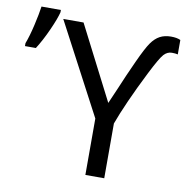

<svg xmlns="http://www.w3.org/2000/svg" viewBox="-107 -835 895 915"><g transform="rotate(10 340.5 -377.0)"><path d="M-24.4 -568.8Q-10.3 -605.5 2.7 -661.9Q15.6 -718.3 20.5 -753.9H114.3V-742.7Q106.9 -711.9 81.3 -654.8Q55.7 -597.7 28.3 -554.7H-24.4ZM413.6 -356.9 447.3 -434.6Q475.1 -501.5 507.6 -572.3Q540 -643.1 558.6 -669.4Q577.1 -695.8 599.9 -708Q622.6 -720.2 653.8 -720.2Q682.1 -720.2 699.7 -711.9V-642.1Q688 -645 670.9 -645Q648.9 -645 632.1 -626.7Q615.2 -608.4 575.2 -529.1Q535.2 -449.7 504.6 -381.1Q474.1 -312.5 457 -265.1V0H365.7V-272.9L132.8 -713.9H231Z"/></g></svg>

Font: NotoPenekeko
Style: Regular
Weight: 400
Designer: Monotype Design team
Foundry: Monotype Imaging Inc.
Version: Version 1.04